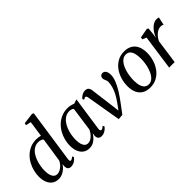

<svg xmlns="http://www.w3.org/2000/svg" viewBox="52 -1623 2441 2441"><g transform="rotate(-45 1272.0 -403.0)"><path d="M452 -84.5Q450 -66.5 453 -57.2Q456 -48 466 -48Q475.5 -48 487 -54.2Q498.5 -60.5 513 -74L525 -51.5Q518.5 -42 503.2 -27.2Q488 -12.5 465.2 -1Q442.5 10.5 414 10.5Q382.5 10.5 368.5 -7.5Q354.5 -25.5 355.5 -58.5L358 -91.5Q343.5 -66 318.8 -42.8Q294 -19.5 261.5 -4.5Q229 10.5 192 10.5Q140 10.5 104.5 -15.2Q69 -41 50.8 -86Q32.5 -131 32.5 -190.5Q32.5 -240 45.5 -291.2Q58.5 -342.5 84 -389Q109.5 -435.5 147.5 -472Q185.5 -508.5 235.2 -529.8Q285 -551 347 -551Q365 -551 384.2 -547.8Q403.5 -544.5 419.5 -540L450.5 -753L380.5 -769.5L387 -798L538 -817L557.5 -805ZM410.5 -481Q399.5 -493 380.5 -500.2Q361.5 -507.5 338.5 -507.5Q296.5 -507.5 263.8 -487.8Q231 -468 207.2 -434.8Q183.5 -401.5 168.2 -360.2Q153 -319 145.5 -275.2Q138 -231.5 138 -191.5Q138 -144.5 148 -112.2Q158 -80 177 -63.5Q196 -47 221.5 -47Q251 -47 278.5 -62.5Q306 -78 328 -102.5Q350 -127 361 -153.5Z M998.5 -87.5Q995.5 -65 1001.8 -56.5Q1008 -48 1017.5 -48Q1026.5 -48 1037.8 -54.8Q1049 -61.5 1063 -75.5L1075.5 -52.5Q1070 -44 1054.5 -29Q1039 -14 1016 -1.8Q993 10.5 963.5 10.5Q933.5 10.5 917 -6.8Q900.5 -24 902 -58L908 -97.5Q892 -70.5 868.8 -45.8Q845.5 -21 815 -5.2Q784.5 10.5 747 10.5Q696.5 10.5 661.2 -14.8Q626 -40 607.8 -85Q589.5 -130 589.5 -189Q589.5 -239 602.8 -290.5Q616 -342 642.2 -388.5Q668.5 -435 707 -471.5Q745.5 -508 795.8 -529.2Q846 -550.5 907 -550.5Q932 -550.5 958.8 -544.2Q985.5 -538 1006.5 -529L1065.5 -548ZM957 -485.5Q946.5 -495.5 931.2 -501.2Q916 -507 896.5 -507Q856.5 -507 824.2 -488.2Q792 -469.5 767.8 -437.2Q743.5 -405 727.2 -363.8Q711 -322.5 703 -278Q695 -233.5 695 -190.5Q695 -142 705.2 -110.2Q715.5 -78.5 733.5 -63Q751.5 -47.5 775.5 -47.5Q797.5 -47.5 817.8 -57Q838 -66.5 855.8 -82.8Q873.5 -99 887.5 -119Q901.5 -139 911 -160.5Z M1189 -456Q1186 -473 1180.8 -481.5Q1175.5 -490 1165.5 -490Q1156 -490 1148 -484.8Q1140 -479.5 1133 -474L1121.5 -499Q1127.5 -506 1142 -518.5Q1156.5 -531 1177 -541.2Q1197.5 -551.5 1222 -551.5Q1246 -551.5 1260 -542.8Q1274 -534 1280.8 -518.2Q1287.5 -502.5 1290.5 -481L1329.5 -178.5L1347 -35H1318L1400.5 -148.5Q1436.5 -198 1460 -242.8Q1483.5 -287.5 1496 -329.8Q1508.5 -372 1510.5 -413.5Q1511 -432.5 1505.5 -447Q1500 -461.5 1494.2 -474.5Q1488.5 -487.5 1488.5 -501.5Q1488.5 -524.5 1502 -538Q1515.5 -551.5 1536 -551.5Q1557.5 -551.5 1571 -539Q1584.5 -526.5 1591 -505.5Q1597.5 -484.5 1597.5 -459Q1598 -414.5 1576.5 -359.8Q1555 -305 1516.5 -242.5Q1478 -180 1427 -113L1339.5 4L1268.5 10L1239 -162Z M1923.5 -551Q1988 -551 2031.8 -525Q2075.5 -499 2098 -449.8Q2120.5 -400.5 2120.5 -330.5Q2120.5 -265 2101.2 -203.8Q2082 -142.5 2045.5 -94Q2009 -45.5 1956.8 -17.2Q1904.5 11 1839.5 11Q1775.5 11 1731.5 -14.8Q1687.5 -40.5 1665 -89.2Q1642.5 -138 1642.5 -206.5Q1642.5 -273.5 1661.8 -335.2Q1681 -397 1717.8 -445.8Q1754.5 -494.5 1806.5 -522.8Q1858.5 -551 1923.5 -551ZM1912.5 -508Q1879 -508 1852.8 -489.2Q1826.5 -470.5 1807.2 -438.8Q1788 -407 1775.2 -367Q1762.5 -327 1756.2 -284.5Q1750 -242 1750 -202Q1750.5 -144.5 1762.5 -106.8Q1774.5 -69 1797.2 -50.2Q1820 -31.5 1852 -31.5Q1885 -31.5 1911 -50.2Q1937 -69 1956 -100.8Q1975 -132.5 1987.5 -172.2Q2000 -212 2006.5 -254.2Q2013 -296.5 2012.5 -336Q2012.5 -390.5 2002 -428.8Q1991.5 -467 1969.5 -487.5Q1947.5 -508 1912.5 -508Z M2185 0 2251.5 -473 2197.5 -495.5 2203 -525 2332 -549 2351.5 -537 2343 -450 2333.5 -384.5Q2343.5 -412.5 2360.2 -441.5Q2377 -470.5 2399.8 -495Q2422.5 -519.5 2449.8 -534.5Q2477 -549.5 2508 -549.5Q2519.5 -549.5 2529 -547.5Q2538.5 -545.5 2543.5 -542.5L2520.5 -435Q2515.5 -439.5 2503.2 -443Q2491 -446.5 2474 -446.5Q2453.5 -446.5 2432.5 -437Q2411.5 -427.5 2392 -411Q2372.5 -394.5 2356.8 -373.2Q2341 -352 2330 -328L2284 0Z"/></g></svg>

Font: Merriweather 60pt
Style: Italic
Weight: 400
Italic angle: -7.8°
Version: Version 2.101